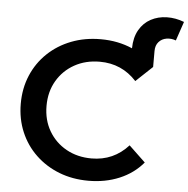

<svg xmlns="http://www.w3.org/2000/svg" viewBox="-58 -907 955 973"><g transform="rotate(5 420.0 -420.0)"><path d="M704 -593 620 -514Q545 -596 433 -596Q361 -596 304.5 -564.5Q248 -533 215.5 -477.5Q183 -422 183 -350Q183 -278 215.5 -222.5Q248 -167 304.5 -135.5Q361 -104 433 -104Q545 -104 620 -187L704 -107Q656 -50 584.5 -20Q513 10 427 10Q346 10 278 -16.5Q210 -43 159 -91.5Q108 -140 80 -206Q52 -272 52 -350Q52 -428 80 -494Q108 -560 159 -608.5Q210 -657 278.5 -683.5Q347 -710 428 -710Q516 -710 589 -678Q590 -734 612 -772Q634 -810 670.5 -829.5Q707 -849 751.5 -850Q796 -851 840 -834L807 -737Q783 -746 759 -742Q735 -738 719.5 -720.5Q704 -703 704 -674Z"/></g></svg>

Font: Montserrat SemiBold
Style: Regular
Weight: 600
Designer: Julieta Ulanovsky
Foundry: Julieta Ulanovsky
Version: Version 9.000; ttfautohint (v1.8.4.7-5d5b)